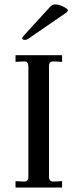

<svg xmlns="http://www.w3.org/2000/svg" viewBox="-20 -846 350 866"><path d="M50 0V-29L89 -27Q108 -27 108 -49V-548Q108 -557 103 -563.5Q98 -570 89 -569L50 -567V-597H260V-567L221 -569H219Q201 -569 201 -548V-49Q201 -27 221 -27L260 -29V0ZM93 -666Q80 -666 80 -674Q80 -678 98 -697L193 -801Q208 -818 214 -822Q218 -826 229 -826Q245 -826 265.5 -816Q286 -806 286 -800Q286 -794 276 -787L113 -675Q101 -666 93 -666Z"/></svg>

Font: UnnaRegular
Style: Regular
Weight: 400
Designer: Jorge de Buen Unna
Foundry: Omnibus-Type
Version: Version 2.008;hotconv 1.0.109;makeotfexe 2.5.65596